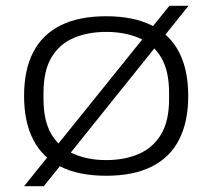

<svg xmlns="http://www.w3.org/2000/svg" viewBox="-20 -594 732 662"><path d="M346 12Q252 12 189 -19.5Q126 -51 94.5 -112.5Q63 -174 63 -263Q63 -353 94.5 -414Q126 -475 189 -506.5Q252 -538 346 -538Q440 -538 503 -506.5Q566 -475 597.5 -414Q629 -353 629 -263Q629 -174 597.5 -112.5Q566 -51 503 -19.5Q440 12 346 12ZM346 -42Q409 -42 458 -63Q507 -84 535 -130Q563 -176 563 -253V-273Q563 -351 535 -397Q507 -443 458 -463.5Q409 -484 346 -484Q284 -484 235 -463.5Q186 -443 158 -397Q130 -351 130 -273V-253Q130 -176 158 -130Q186 -84 235 -63Q284 -42 346 -42ZM63 48 564 -574H630L131 48Z"/></svg>

Font: Archivo Expanded ExtraLight
Style: Regular
Weight: 250
Width: 7
Designer: Hector Gatti
Foundry: Omnibus-Type
Version: Version 2.001